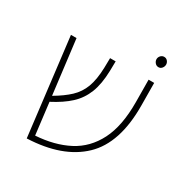

<svg xmlns="http://www.w3.org/2000/svg" viewBox="-160 -812 919 953"><g transform="rotate(30 299.0 -336.0)"><path d="M122 10 55 -545H87L125 -236Q178 -267 211.5 -298.5Q245 -330 261.5 -374Q278 -418 280 -487L281 -542H313L312 -487Q310 -411 290 -360Q270 -309 230.5 -272.5Q191 -236 129 -204L151 -23Q258 -30 337 -71Q416 -112 459 -196.5Q502 -281 501 -417L500 -545H532L533 -417Q535 -201 428.5 -99.5Q322 2 122 10ZM511 -682Q523 -682 530.5 -673Q538 -664 538 -653Q538 -642 530.5 -632.5Q523 -623 511 -623Q499 -623 491 -632.5Q483 -642 483 -653Q483 -664 491 -673Q499 -682 511 -682Z"/></g></svg>

Font: Assistant ExtraLight
Style: Regular
Weight: 200
Designer: Hebrew By Ben Nathan, Latin by Paul Hunt
Version: Version 3.000